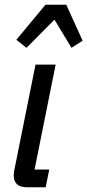

<svg xmlns="http://www.w3.org/2000/svg" viewBox="-20 -791 369 811"><path d="M94 0Q38 0 38 -50Q38 -58 39 -65Q40 -72 42 -80L130 -518H215L126 -75H188L173 0ZM49 -623 172 -771H260L329 -619L282 -589L210 -708L92 -589Z"/></svg>

Font: IBM Plex Sans Cond Text
Style: Italic
Weight: 450
Width: 3
Italic angle: -11°
Designer: Mike Abbink, Paul van der Laan, Pieter van Rosmalen
Foundry: Bold Monday
Version: Version 1.3